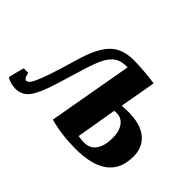

<svg xmlns="http://www.w3.org/2000/svg" viewBox="-131 -673 886 886"><g transform="rotate(45 312.5 -230.0)"><path d="M321.8 -426.3H313Q281.7 -426.3 260 -413.1Q238.3 -399.9 221.7 -370.8Q205.1 -341.8 184.1 -273.4L144.5 -143.1Q118.2 -57.1 92.8 -23.7Q67.4 9.8 24.9 9.8Q6.3 9.8 -9.5 4.4Q-25.4 -1 -34.2 -7.3L-14.2 -84H15.6L20 -66.4Q24.4 -51.8 35.6 -51.8Q47.4 -51.8 59.8 -74.7Q72.3 -97.7 90.8 -151.9Q109.4 -206.1 132.3 -286.6Q161.1 -386.2 202.6 -428.2Q244.1 -470.2 317.9 -470.2Q377.4 -470.2 459 -459L427.7 -281.7Q447.3 -283.7 469.7 -283.7Q548.3 -283.7 590.3 -249.8Q632.3 -215.8 632.3 -154.3Q632.3 9.8 417.5 9.8Q327.1 9.8 248.5 -11.7ZM435.1 -241.7 419.9 -240.7 386.2 -42.5Q403.8 -38.6 425.3 -38.6Q463.4 -38.6 483.6 -67.1Q503.9 -95.7 503.9 -147.9Q503.9 -190.9 485.1 -216.3Q466.3 -241.7 435.1 -241.7Z"/></g></svg>

Font: Liberation Serif
Style: Bold Italic
Weight: 700
Italic angle: -16.333°
Designer: Steve Matteson
Foundry: Ascender Corporation
Version: Version 2.1.5